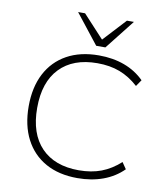

<svg xmlns="http://www.w3.org/2000/svg" viewBox="-100 -1021 959 1111"><g transform="rotate(10 380.0 -465.5)"><path d="M430 8Q321 8 243 -35.5Q165 -79 123 -160Q81 -241 81 -353Q81 -465 123 -545.5Q165 -626 243.5 -669.5Q322 -713 431 -713Q514 -713 581.5 -688Q649 -663 698 -614L672 -576Q620 -623 562 -645Q504 -667 430 -667Q288 -667 209.5 -585.5Q131 -504 131 -352Q131 -201 209.5 -119.5Q288 -38 430 -38Q504 -38 562 -60Q620 -82 672 -129L698 -91Q649 -42 581 -17Q513 8 430 8ZM405 -765 268 -939H309L432 -806L555 -939H596L459 -765Z"/></g></svg>

Font: Nunito Sans 10pt SemiExpanded ExtraLight
Style: Regular
Weight: 250
Width: 6
Designer: Vernon Adams
Foundry: Vernon Adams
Version: Version 3.101;gftools[0.9.27]